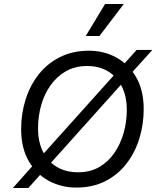

<svg xmlns="http://www.w3.org/2000/svg" viewBox="-20 -922 782 954"><path d="M216 -94 176 -136 562 -566 599 -521ZM44 12 176 -136 216 -94 121 12ZM599 -521 562 -566 659 -674H737ZM359 10Q285 10 222.5 -23.5Q160 -57 122.5 -122Q85 -187 85 -280Q85 -357 107 -427Q129 -497 171.5 -551.5Q214 -606 277.5 -638Q341 -670 423 -670Q497 -670 558.5 -636Q620 -602 657 -537.5Q694 -473 694 -380Q694 -304 672.5 -234Q651 -164 608.5 -109Q566 -54 503.5 -22Q441 10 359 10ZM368 -66Q428 -66 473 -92Q518 -118 548.5 -162.5Q579 -207 594.5 -262Q610 -317 610 -375Q610 -444 585 -493Q560 -542 516 -568Q472 -594 413 -594Q353 -594 307.5 -568Q262 -542 231 -498Q200 -454 184.5 -399Q169 -344 169 -285Q169 -216 194 -167Q219 -118 263.5 -92Q308 -66 368 -66ZM502 -902H595L474 -743H406Z"/></svg>

Font: Work Sans
Style: Italic
Weight: 400
Italic angle: -13°
Designer: Wei Huang
Foundry: Wei Huang
Version: Version 2.012